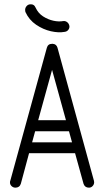

<svg xmlns="http://www.w3.org/2000/svg" viewBox="-20 -865 481 885"><path d="M413 -32Q414 -28 414 -25Q414 -15 407 -7.5Q400 0 390 0Q371 0 365 -18L326 -159H114L76 -18Q70 0 51 0Q41 0 33.5 -7Q26 -14 26 -24Q26 -30 28 -34L196 -645Q201 -663 220 -663Q221 -663 222 -663Q222 -663 223 -663Q240 -662 245 -645ZM156 -311H284L220 -543ZM128 -209H312L298 -260H142ZM144 -830Q156 -804 178.5 -789.5Q201 -775 226 -769.5Q251 -764 272 -768Q282 -769 290 -762.5Q298 -756 300 -745Q301 -735 294.5 -727Q288 -719 277 -718Q250 -713 214.5 -721Q179 -729 146.5 -751Q114 -773 97 -810Q96 -814 96 -817Q95 -827 101.5 -835.5Q108 -844 118 -845Q137 -847 144 -830Z"/></svg>

Font: Libertine Sup
Style: Regular
Weight: 400
Designer: Bastien Sozeau
Foundry: NBR — Bastien Sozeau
Version: Version 2.003; ttfautohint (v1.8.4.7-5d5b);gftools[0.9.33]